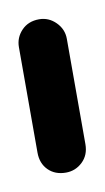

<svg xmlns="http://www.w3.org/2000/svg" viewBox="-43 -268 162 296"><g transform="rotate(-10 37.5 -120.0)"><path d="M0 -38H75V-203H0ZM38 -75Q21 -75 10.5 -64Q0 -53 0 -38Q0 -21 10.5 -10.5Q21 0 38 0Q53 0 64 -10.5Q75 -21 75 -38Q75 -53 64 -64Q53 -75 38 -75ZM38 -240Q21 -240 10.5 -229Q0 -218 0 -203Q0 -186 10.5 -175.5Q21 -165 38 -165Q53 -165 64 -175.5Q75 -186 75 -203Q75 -218 64 -229Q53 -240 38 -240Z"/></g></svg>

Font: Wavefont Medium
Style: Regular
Weight: 500
Version: Version 3.004;gftools[0.9.33]